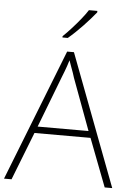

<svg xmlns="http://www.w3.org/2000/svg" viewBox="-62 -996 714 1041"><g transform="rotate(5 295.0 -475.0)"><path d="M548 0 448 -261H143L41 0H0L281 -716H318L589 0ZM330 -578Q327 -590 321.5 -604.5Q316 -619 310 -636Q304 -653 298 -670Q293 -654 287.5 -637.5Q282 -621 276 -606Q270 -591 265 -578L157 -297H434ZM425 -942Q412 -926 395 -906.5Q378 -887 358 -866Q338 -845 317.5 -825.5Q297 -806 278 -790H249V-797Q270 -817 295 -844.5Q320 -872 343 -900.5Q366 -929 379 -950H425Z"/></g></svg>

Font: Noto Sans Hebrew ExtraLight
Style: Regular
Weight: 250
Designer: Monotype Design Team
Foundry: Monotype Imaging Inc.
Version: Version 2.003